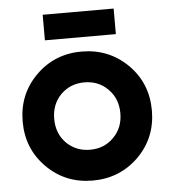

<svg xmlns="http://www.w3.org/2000/svg" viewBox="-51 -723 695 782"><g transform="rotate(-5 297.0 -332.0)"><path d="M152.3 -572.3Q152.3 -598.6 152.3 -676.8Q224.6 -676.8 442.4 -676.8Q442.4 -650.4 442.4 -572.3Q369.1 -572.3 152.3 -572.3ZM296.9 13.7Q185.5 13.7 109.4 -62.5Q33.2 -138.7 33.2 -250Q33.2 -361.3 109.4 -437.5Q185.5 -513.7 296.9 -513.7Q408.2 -513.7 485.4 -437.5Q561.5 -361.3 561.5 -250Q561.5 -138.7 485.4 -62.5Q408.2 13.7 296.9 13.7ZM296.9 -112.3Q355.5 -112.3 393.6 -151.4Q432.6 -190.4 432.6 -250Q432.6 -309.6 393.6 -348.6Q355.5 -387.7 296.9 -387.7Q239.3 -387.7 200.2 -348.6Q162.1 -309.6 162.1 -250Q162.1 -190.4 200.2 -151.4Q239.3 -112.3 296.9 -112.3Z"/></g></svg>

Font: LeFont
Style: Regular
Weight: 700
Designer: Leryon MEDIA
Version: Version 1.0